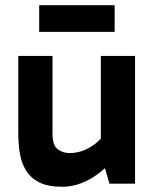

<svg xmlns="http://www.w3.org/2000/svg" viewBox="-20 -703 593 735"><path d="M218 12Q163 12 130 -5Q97 -22 79.5 -50.5Q62 -79 56 -116Q50 -153 50 -193V-489H181V-192Q181 -147 200.5 -132Q220 -117 247 -117Q272 -117 297 -126Q322 -135 344.5 -152.5Q367 -170 382 -193L398 -124H366V-489H497V0H399L372 -93L414 -92Q389 -63 357.5 -39Q326 -15 290.5 -1.5Q255 12 218 12ZM419 -581H130V-683H419Z"/></svg>

Font: Gabarito SemiBold
Style: Regular
Weight: 600
Designer: Leandro Assis / Alvaro Franca / Felipe Casaprima
Foundry: Naipe Foundry
Version: Version 1.000